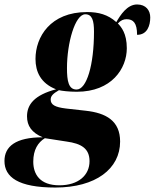

<svg xmlns="http://www.w3.org/2000/svg" viewBox="-99 -600 693 860"><path d="M149 240C330 240 439 156 439 34C439 -59 376 -94 285 -104L196 -114C147 -120 128 -131 128 -154C128 -169 137 -180 165 -196C178 -193 209 -189 245 -189C401 -189 469 -293 469 -384C469 -451 444 -479 429 -495C442 -509 454 -514 468 -514C498 -514 515 -497 515 -444C561 -444 574 -486 574 -522C574 -553 555 -580 515 -580C470 -580 440 -532 422 -501C384 -535 342 -546 291 -546C126 -546 60 -434 60 -336C60 -279 83 -227 152 -200C54 -174 22 -131 22 -79C22 -36 43 -6 92 15C-29 15 -79 56 -79 121C-79 193 -18 240 149 240ZM244 -199C208 -199 201 -237 201 -295C201 -407 237 -536 283 -536C314 -536 322 -508 322 -458C322 -308 289 -199 244 -199ZM167 230C80 230 50 181 50 124C50 71 71 38 102 19L199 34C265 43 302 65 302 122C302 185 252 230 167 230Z"/></svg>

Font: Noto Serif Display Condensed Black
Style: Italic
Weight: 900
Width: 3
Italic angle: -12°
Designer: Monotype Design Team
Foundry: Monotype Imaging Inc.
Version: Version 2.009